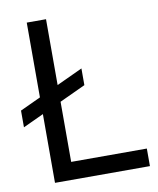

<svg xmlns="http://www.w3.org/2000/svg" viewBox="-80 -763 680 826"><g transform="rotate(-10 260.0 -350.0)"><path d="M3.3 -331.5 290.7 -465V-392L3.3 -258.5ZM93.3 -700H177.5V-76.7H508V0H93.3Z"/></g></svg>

Font: Oak Sans Light
Style: Regular
Weight: 400
Designer: Erik Kennedy, Walven
Foundry: Erik Kennedy, Walven
Version: Version 1.100;Glyphs 3.1.2 (3151)